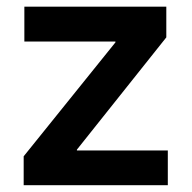

<svg xmlns="http://www.w3.org/2000/svg" viewBox="-20 -542 561 562"><path d="M49.3 0V-84.5L317.9 -418V-420.4H51.3V-522.5H466.8V-432.6L205.1 -104V-101.6H471.2V0Z"/></svg>

Font: Inter 28pt SemiBold
Style: Regular
Weight: 600
Designer: Rasmus Andersson
Foundry: rsms
Version: Version 4.001;git-66647c0bb